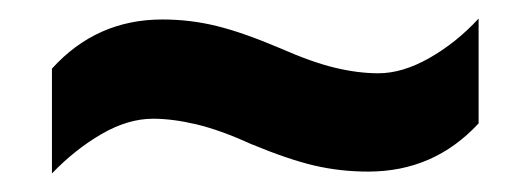

<svg xmlns="http://www.w3.org/2000/svg" viewBox="-20 -456 572 207"><path d="M250 -301Q217 -316 191.5 -322Q166 -328 145 -328Q118 -328 89.5 -311.5Q61 -295 36 -269V-382Q84 -435 155 -435Q185 -435 213.5 -428Q242 -421 282 -404Q316 -389 341 -383Q366 -377 388 -377Q414 -377 443 -393.5Q472 -410 496 -436V-323Q448 -271 377 -271Q347 -271 319 -277.5Q291 -284 250 -301Z"/></svg>

Font: Noto Sans Gujarati UI SemiCondensed
Style: Bold
Weight: 700
Width: 4
Designer: Jelle Bosma - Monotype Design Team, Universal Thirst
Foundry: Monotype Imaging Inc.
Version: Version 2.106; ttfautohint (v1.8.4.7-5d5b)